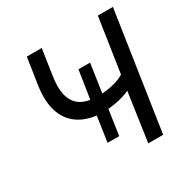

<svg xmlns="http://www.w3.org/2000/svg" viewBox="-162 -867 1000 1016"><g transform="rotate(-30 338.5 -359.5)"><path d="M459 0 502 -297Q485 -288 460 -280.5Q435 -273 407 -268.5Q379 -264 352 -263L369 -274L345 -110H274L298 -274L308 -263Q234 -269 184 -304.5Q134 -340 114 -404Q94 -468 108 -561L132 -719H223L200 -565Q189 -497 199.5 -451Q210 -405 241.5 -380Q273 -355 323 -351L307 -343L335 -524H406L379 -341L366 -349Q405 -351 444 -359.5Q483 -368 516 -387L566 -719H658L550 0Z"/></g></svg>

Font: Nunitoga
Style: Medium Italic
Weight: 500
Italic angle: -9°
Designer: Vernon Adams
Foundry: Vernon Adams
Version: Version 1.0